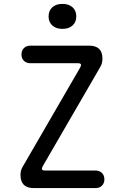

<svg xmlns="http://www.w3.org/2000/svg" viewBox="-20 -964 640 984"><path d="M153 0Q119 0 102 -17Q85 -34 85 -68Q85 -79 87.5 -89Q90 -99 96 -109L391 -618Q397 -629 394.5 -634.5Q392 -640 379 -640H135Q115 -640 102.5 -652.5Q90 -665 90 -685Q90 -705 102.5 -717.5Q115 -730 135 -730H437Q471 -730 488 -713.5Q505 -697 505 -663Q505 -652 502.5 -641.5Q500 -631 494 -621L199 -112Q193 -101 195.5 -95.5Q198 -90 211 -90H470Q490 -90 502.5 -77.5Q515 -65 515 -45Q515 -25 502.5 -12.5Q490 0 470 0ZM300 -816Q267 -816 248 -833.5Q229 -851 229 -880Q229 -909 248 -926.5Q267 -944 300 -944Q333 -944 352 -926.5Q371 -909 371 -880Q371 -851 352 -833.5Q333 -816 300 -816Z"/></svg>

Font: Maple Mono Normal
Style: Regular
Weight: 400
Monospace: yes
Designer: subframe7536
Version: Version 7.000